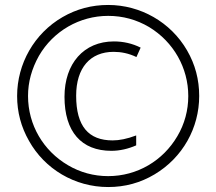

<svg xmlns="http://www.w3.org/2000/svg" viewBox="-20 -744 872 774"><path d="M416 10C484 10 546 -7 603 -41C717 -109 783 -229 783 -357C783 -423 767 -484 734 -541C668 -655 546 -724 416 -724C350 -724 289 -708 232 -675C118 -609 49 -487 49 -357C49 -292 65 -232 97 -176C160 -63 281 10 416 10ZM416 -34C358 -34 303 -49 254 -78C155 -136 93 -240 93 -357C93 -414 108 -467 137 -519C195 -619 301 -680 416 -680C475 -680 530 -665 581 -635C680 -575 739 -470 739 -357C739 -299 724 -244 695 -195C637 -96 533 -34 416 -34ZM429 -136C463 -136 497 -144 529 -158V-198C492 -184 461 -178 434 -178C337 -178 287 -235 287 -358C287 -471 344 -535 438 -535C468 -535 499 -529 530 -514L547 -552C513 -569 477 -577 439 -577C318 -577 240 -488 240 -354C240 -213 308 -136 429 -136Z"/></svg>

Font: Kathrein 35 Thin
Style: Regular
Weight: 250
Designer: Lazydogs Typefoundry, based on Open Sans by Ascender Corporation
Foundry: Lazydogs Typefoundry
Version: Version 1.003;PS 001.003;hotconv 1.0.88;makeotf.lib2.5.64775